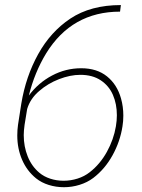

<svg xmlns="http://www.w3.org/2000/svg" viewBox="-20 -741 571 770"><path d="M354 -27.3Q330.1 -9.3 299.3 0.2Q268.6 9.8 236.3 9.8Q204.6 9.8 175.5 0.7Q146.5 -8.3 124.5 -25.9Q87.9 -55.7 68.6 -100.3Q49.3 -145 49.3 -197.8Q49.3 -219.2 52.2 -240.2L65.4 -325.2Q83.5 -434.6 133.3 -524.2Q183.1 -613.8 262.2 -666.5Q343.8 -720.7 464.8 -720.7L461.4 -694.3Q268.1 -694.3 165 -526.9Q118.7 -450.7 95.7 -357.9Q133.3 -408.7 188.5 -438Q243.7 -467.3 305.7 -467.3Q368.7 -467.3 409.2 -434.6Q449.7 -401.9 465.3 -346.2Q474.6 -313.5 474.6 -277.3Q474.6 -254.9 471.2 -234.4Q461.9 -173.8 431.4 -118.4Q400.9 -63 354 -27.3ZM78.6 -240.7Q75.2 -215.8 75.2 -199.2Q75.2 -153.3 91.1 -113.8Q106.9 -74.2 137.7 -48.3Q156.2 -32.7 181.6 -24.4Q207 -16.1 234.9 -16.1Q263.7 -16.1 291.3 -24.9Q318.8 -33.7 339.8 -50.3Q381.3 -82.5 408.7 -132.1Q436 -181.6 444.8 -234.4Q448.7 -257.8 448.7 -278.8Q448.7 -323.7 432.9 -360.4Q417 -397 384 -418.9Q351.1 -440.9 302.2 -440.9Q261.7 -440.9 216.8 -423.6Q171.9 -406.2 137.2 -376Q101.1 -345.2 88.9 -303.7Z"/></svg>

Font: Mardoto Thin
Style: Italic
Weight: 250
Italic angle: -12°
Designer: Christian Robertson, Vahan Hovhannisyan
Foundry: Google
Version: Version 1.000